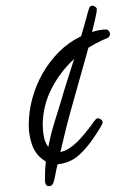

<svg xmlns="http://www.w3.org/2000/svg" viewBox="-20 -636 403 669"><path d="M363.3 -517.6Q363.3 -508.8 355.5 -503.9Q350.6 -502 346.2 -500Q341.8 -498 336.9 -496.1Q309.6 -483.4 288.1 -469.7Q274.4 -419.9 260.3 -370.6Q246.1 -321.3 232.4 -271.5Q220.7 -230.5 210.4 -189.5Q200.2 -148.4 190.4 -106.4Q206.1 -109.4 221.2 -119.1Q236.3 -128.9 249.5 -142.1Q262.7 -155.3 274.4 -169.4Q286.1 -183.6 294.9 -195.3Q299.8 -201.2 303.7 -207.5Q307.6 -213.9 312.5 -218.8Q315.4 -223.6 321.3 -223.6Q327.1 -223.6 332.5 -219.2Q337.9 -214.8 337.9 -209Q337.9 -207 334 -199.7Q330.1 -192.4 325.2 -184.6Q320.3 -176.8 315.4 -169.4Q310.5 -162.1 308.6 -159.2Q285.2 -123 255.4 -95.7Q225.6 -68.4 180.7 -63.5Q176.8 -49.8 173.3 -29.3Q169.9 -8.8 165 2.9Q160.2 12.7 151.4 12.7Q144.5 12.7 141.6 9.3Q138.7 5.9 137.7 1Q136.7 -3.9 136.7 -9.3Q136.7 -14.6 136.7 -19.5Q136.7 -46.9 139.6 -73.2Q105.5 -93.8 92.8 -128.4Q80.1 -163.1 80.1 -200.2Q80.1 -247.1 92.8 -293.5Q105.5 -339.8 128.9 -380.9Q152.3 -421.9 186 -455.6Q219.7 -489.3 262.7 -509.8Q267.6 -526.4 272.5 -543.9Q277.3 -561.5 282.2 -578.1Q284.2 -585.9 286.1 -593.3Q288.1 -600.6 291 -608.4Q293.9 -616.2 302.7 -616.2Q306.6 -616.2 312 -612.3Q317.4 -608.4 317.4 -603.5Q317.4 -598.6 315.4 -587.9Q313.5 -577.1 310.5 -564.9Q307.6 -552.7 304.7 -541.5Q301.8 -530.3 300.8 -524.4Q312.5 -528.3 325.2 -530.8Q337.9 -533.2 349.6 -533.2Q355.5 -533.2 359.4 -527.8Q363.3 -522.5 363.3 -517.6ZM238.3 -430.7Q189.5 -385.7 159.2 -326.2Q128.9 -266.6 128.9 -200.2Q128.9 -180.7 132.8 -160.2Q136.7 -139.6 148.4 -124Q156.2 -165 168 -204.1Q179.7 -243.2 192.4 -283.2Q203.1 -320.3 214.8 -356.9Q226.6 -393.6 238.3 -430.7Z"/></svg>

Font: Calligraffiti
Style: Regular
Weight: 400
Designer: Dathan Boardman
Foundry: Open Window
Version: Version 1.000